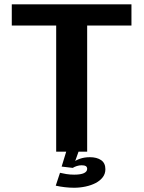

<svg xmlns="http://www.w3.org/2000/svg" viewBox="-20 -695 659 880"><path d="M237.5 0H379.5V-578H582.5V-675H34V-578H237.5ZM319.5 165.5Q346 165.5 372 160Q398 154.5 418.5 143.8Q439 133 451 117.2Q463 101.5 463 80.5Q463 52.5 443.5 39Q424 25.5 392 25.5Q367 25.5 346.8 32.5Q326.5 39.5 316 49.5L313.5 74.5Q321 69.5 332.2 66Q343.5 62.5 354 62.5Q366.5 62.5 373 66.2Q379.5 70 379.5 79Q379.5 91.5 364.8 98.5Q350 105.5 320 105.5Q301 105.5 284.2 102.8Q267.5 100 255 97L235.5 156Q255.5 160.5 277.2 163Q299 165.5 319.5 165.5ZM313.5 74.5 340 0H283.5L262.5 68.5Z"/></svg>

Font: Anybody Thin SemiBold
Style: Regular
Weight: 600
Version: Version 1.113;gftools[0.9.25]